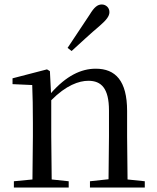

<svg xmlns="http://www.w3.org/2000/svg" viewBox="-20 -838 701 858"><path d="M282 -624 300 -610C342 -648 382 -686 426 -723C456 -749 469 -766 469 -784C469 -805 452 -818 435 -818C416 -818 401 -806 381 -773C347 -721 314 -673 282 -624ZM464 0H627V-28L550 -36L548 -229V-342C548 -477 496 -531 408 -531C342 -531 276 -499 208 -422L203 -520L190 -528L36 -488V-462L124 -458C126 -408 127 -358 127 -289V-229L125 -36L42 -28V0H287V-28L211 -36L209 -229V-390C275 -457 333 -477 375 -477C433 -477 467 -443 467 -344V-229L465 -37L382 -28V0Z"/></svg>

Font: Source Han Serif KR
Style: Regular
Weight: 400
Designer: Ryoko NISHIZUKA 西塚涼子 (kana & ideographs); Frank Grießhammer (Latin, Greek & Cyrillic); Wenlong ZHANG 张文龙 (bopomofo); San
Foundry: Adobe
Version: Version 2.001;hotconv 1.1.0;makeotfexe 2.6.0